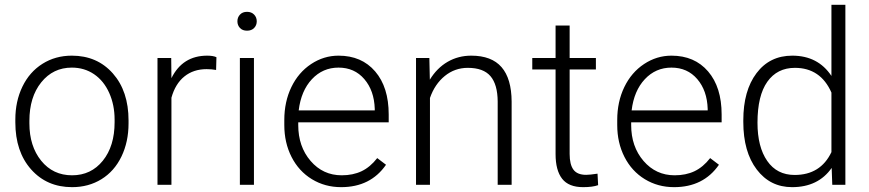

<svg xmlns="http://www.w3.org/2000/svg" viewBox="-20 -770 3620 800"><path d="M43.9 -272Q43.9 -348.1 73.5 -409.2Q103 -470.2 157 -504.2Q210.9 -538.1 279.3 -538.1Q384.8 -538.1 450.2 -464.1Q515.6 -390.1 515.6 -268.1V-255.9Q515.6 -179.2 486.1 -117.9Q456.5 -56.6 402.8 -23.4Q349.1 9.8 280.3 9.8Q175.3 9.8 109.6 -64.2Q43.9 -138.2 43.9 -260.3ZM102.5 -255.9Q102.5 -161.1 151.6 -100.3Q200.7 -39.6 280.3 -39.6Q359.4 -39.6 408.4 -100.3Q457.5 -161.1 457.5 -260.7V-272Q457.5 -332.5 435.1 -382.8Q412.6 -433.1 372.1 -460.7Q331.5 -488.3 279.3 -488.3Q201.2 -488.3 151.9 -427Q102.5 -365.7 102.5 -266.6Z M880.4 -478.5Q861.8 -481.9 840.8 -481.9Q786.1 -481.9 748.3 -451.4Q710.4 -420.9 694.3 -362.8V0H636.2V-528.3H693.4L694.3 -444.3Q740.7 -538.1 843.3 -538.1Q867.7 -538.1 881.8 -531.7Z M1038.1 0H979.5V-528.3H1038.1ZM969.2 -681.2Q969.2 -697.8 980 -709.2Q990.7 -720.7 1009.3 -720.7Q1027.8 -720.7 1038.8 -709.2Q1049.8 -697.8 1049.8 -681.2Q1049.8 -664.6 1038.8 -653.3Q1027.8 -642.1 1009.3 -642.1Q990.7 -642.1 980 -653.3Q969.2 -664.6 969.2 -681.2Z M1401.4 9.8Q1334 9.8 1279.5 -23.4Q1225.1 -56.6 1194.8 -116Q1164.6 -175.3 1164.6 -249V-270Q1164.6 -346.2 1194.1 -407.2Q1223.6 -468.3 1276.4 -503.2Q1329.1 -538.1 1390.6 -538.1Q1486.8 -538.1 1543.2 -472.4Q1599.6 -406.7 1599.6 -293V-260.3H1222.7V-249Q1222.7 -159.2 1274.2 -99.4Q1325.7 -39.6 1403.8 -39.6Q1450.7 -39.6 1486.6 -56.6Q1522.5 -73.7 1551.8 -111.3L1588.4 -83.5Q1523.9 9.8 1401.4 9.8ZM1390.6 -488.3Q1324.7 -488.3 1279.5 -439.9Q1234.4 -391.6 1224.6 -310.1H1541.5V-316.4Q1539.1 -392.6 1498 -440.4Q1457 -488.3 1390.6 -488.3Z M1769 -528.3 1771 -438Q1800.8 -486.8 1845.2 -512.5Q1889.6 -538.1 1943.4 -538.1Q2028.3 -538.1 2069.8 -490.2Q2111.3 -442.4 2111.8 -346.7V0H2053.7V-347.2Q2053.2 -418 2023.7 -452.6Q1994.1 -487.3 1929.2 -487.3Q1875 -487.3 1833.3 -453.4Q1791.5 -419.4 1771.5 -361.8V0H1713.4V-528.3Z M2353.5 -663.6V-528.3H2462.9V-480.5H2353.5V-128.4Q2353.5 -84.5 2369.4 -63Q2385.3 -41.5 2422.4 -41.5Q2437 -41.5 2469.7 -46.4L2472.2 1.5Q2449.2 9.8 2409.7 9.8Q2349.6 9.8 2322.3 -25.1Q2294.9 -60.1 2294.9 -127.9V-480.5H2197.8V-528.3H2294.9V-663.6Z M2788.6 9.8Q2721.2 9.8 2666.7 -23.4Q2612.3 -56.6 2582 -116Q2551.8 -175.3 2551.8 -249V-270Q2551.8 -346.2 2581.3 -407.2Q2610.8 -468.3 2663.6 -503.2Q2716.3 -538.1 2777.8 -538.1Q2874 -538.1 2930.4 -472.4Q2986.8 -406.7 2986.8 -293V-260.3H2609.9V-249Q2609.9 -159.2 2661.4 -99.4Q2712.9 -39.6 2791 -39.6Q2837.9 -39.6 2873.8 -56.6Q2909.7 -73.7 2939 -111.3L2975.6 -83.5Q2911.1 9.8 2788.6 9.8ZM2777.8 -488.3Q2711.9 -488.3 2666.7 -439.9Q2621.6 -391.6 2611.8 -310.1H2928.7V-316.4Q2926.3 -392.6 2885.3 -440.4Q2844.2 -488.3 2777.8 -488.3Z M3077.1 -269Q3077.1 -392.1 3132.1 -465.1Q3187 -538.1 3281.2 -538.1Q3388.2 -538.1 3444.3 -453.6V-750H3502.4V0H3447.8L3445.3 -70.3Q3389.2 9.8 3280.3 9.8Q3189 9.8 3133.1 -63.7Q3077.1 -137.2 3077.1 -262.2ZM3136.2 -258.8Q3136.2 -157.7 3176.8 -99.4Q3217.3 -41 3291 -41Q3398.9 -41 3444.3 -136.2V-384.3Q3398.9 -487.3 3292 -487.3Q3218.3 -487.3 3177.2 -429.4Q3136.2 -371.6 3136.2 -258.8Z"/></svg>

Font: Vazir Thin FD-UI
Style: Thin-FD-UI
Weight: 100
Designer: Saber Rastikerdar
Foundry: Saber Rastikerdar
Version: Version 30.1.0